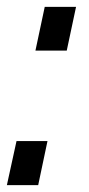

<svg xmlns="http://www.w3.org/2000/svg" viewBox="-20 -538 260 558"><path d="M83 -391 110 -518H201L174 -391ZM0 0 28 -128H118L91 0Z"/></svg>

Font: Raleway Thin SemiBold
Style: Italic
Weight: 600
Italic angle: -12°
Version: Version 4.026